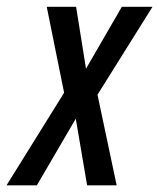

<svg xmlns="http://www.w3.org/2000/svg" viewBox="-66 -558 479 578"><path d="M-46.4 0 127 -278.8 74.7 -537.6H163.1L192.9 -351.1L300.8 -537.6H393.1L227.5 -272.9L285.2 0H196.3L162.1 -200.7L44.9 0Z"/></svg>

Font: Open Sans Condensed Medium
Style: Italic
Weight: 500
Width: 3
Italic angle: -12°
Designer: Monotype Design Team
Foundry: Monotype Imaging Inc.
Version: Version 3.000